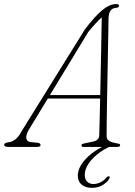

<svg xmlns="http://www.w3.org/2000/svg" viewBox="-48 -727 668 950"><path d="M93.5 -83Q79 -57.5 82.5 -41.8Q86 -26 103 -24L138 -20.5Q152.5 -19 152.5 -9.5Q152.5 0 135.5 0H-6Q-27.5 0 -27.5 -11Q-27.5 -20 -6 -23Q11.5 -24.5 28 -37.2Q44.5 -50 60 -79.5L372 -581.5Q421.5 -647 458.2 -677Q495 -707 526 -707Q541 -707 541 -698.5Q541 -689 525 -688Q490.5 -685.5 489 -637Q489 -615 488 -570Q487 -525 486 -466.5Q485 -408 483.8 -345Q482.5 -282 481.5 -223.5Q480.5 -165 480 -119.8Q479.5 -74.5 479.5 -52.5Q479.5 -37 493.2 -29.2Q507 -21.5 533 -17Q546.5 -16.5 546.5 -8.5Q546.5 0 531 0H491.5Q438.5 25.5 405 63.5Q371.5 101.5 371.5 138.5Q371.5 160 383.5 171.8Q395.5 183.5 414 183.5Q431.5 183.5 449 175.2Q466.5 167 478 151.5Q484.5 145 490 145.5Q497.5 145.5 494 153.5Q487.5 170.5 463.2 186.5Q439 202.5 407.5 202.5Q374 202.5 355.5 186.2Q337 170 337 142Q337 105 369.8 66.5Q402.5 28 457 0H366.5Q355 0 355 -8Q355 -14.5 365.5 -16.5L412 -26.5Q441.5 -32 443 -56Q444 -79 445 -128.2Q446 -177.5 447.5 -239.5H188.5ZM388.5 -568.5 199 -256.5H448Q449 -310 450.2 -366.5Q451.5 -423 452.5 -476Q453.5 -529 454.2 -572Q455 -615 455.5 -641Q444.5 -631.5 427 -613Q409.5 -594.5 388.5 -568.5Z"/></svg>

Font: Fraunces 9pt Thin
Style: Italic
Weight: 100
Italic angle: -16°
Version: Version 1.000;[b76b70a41]